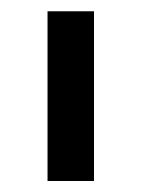

<svg xmlns="http://www.w3.org/2000/svg" viewBox="-20 -539 256 347"><path d="M149.9 -518.6V-211.9H65.9V-518.6Z"/></svg>

Font: Arian AMU
Style: Regular
Weight: 400
Designer: Ruben Hakobyan (Tarumian)
Foundry: Ruben Hakobyan (Tarumian)
Version: Version 4.003